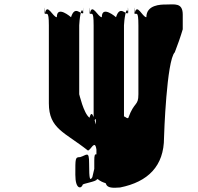

<svg xmlns="http://www.w3.org/2000/svg" viewBox="-20 -846 919 892"><path d="M750 -825C727 -825 660 -824 660 -766C642 -766 616 -834 606 -785C606 -785 604 -842 604 -784C613 -774 623 -804 623 -728V-408C623 -352 604 -376 576 -298C564 -290 550 -334 545 -267C545 -267 556 -323 556 -265V-728C556 -746 567 -832 576 -784C576 -784 574 -843 574 -785C564 -776 537 -824 519 -766C519 -766 453 -824 453 -766C435 -766 408 -834 398 -785C398 -785 396 -842 396 -784C405 -774 415 -804 415 -728V-266C415 -266 426 -326 426 -268C421 -277 408 -349 396 -299C368 -319 348 -411 348 -408V-728C348 -746 358 -832 367 -784C367 -784 366 -843 366 -785C356 -776 328 -824 310 -766C310 -766 244 -824 244 -766C226 -766 199 -834 189 -785C189 -785 187 -842 187 -784C196 -774 207 -804 207 -728V-366C207 -247 281 -232 388 -147C400 -144 421 -203 428 -151V-94C421 -77 413 -41 409 -23C398 -5 394 -10 394 -87C394 -148 383 -125 352 -116C329 -116 330 -111 330 -34C330 36 358 31 364 13C360 7 430 -2 430 -13C446 -13 472 -62 480 -54C480 -112 482 -116 459 -116C428 -124 418 -148 418 -100V-28C456 10 473 -1 473 10C480 27 503 28 538 25C668 -1 742 -75 742 -206C742 -217 754 -565 792 -603C804 -633 820 -679 829 -710V-778C829 -835 791 -825 750 -825Z"/></svg>

Font: Hussar Przerywany
Style: Regular
Weight: 400
Foundry: Cannot Into Space Fonts
Version: Version 0.982